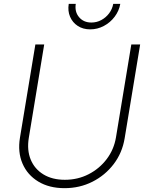

<svg xmlns="http://www.w3.org/2000/svg" viewBox="-20 -956 749 986"><path d="M311.5 10.3Q232.4 10.3 176.5 -23.7Q120.6 -57.6 95.5 -116.2Q70.3 -174.8 82.5 -249L161.6 -727.5H207L127.9 -248Q117.7 -185.1 137.7 -136.5Q157.7 -87.9 203.1 -60.3Q248.5 -32.7 313 -32.7Q379.4 -32.7 435.1 -61.3Q490.7 -89.8 528.1 -139.2Q565.4 -188.5 575.7 -251.5L654.3 -727.5H699.7L620.1 -245.6Q607.9 -171.4 564 -113.5Q520 -55.7 454.6 -22.7Q389.2 10.3 311.5 10.3ZM443.4 -805.2Q406.2 -805.2 379.4 -822.8Q352.5 -840.3 339.8 -870.1Q327.1 -899.9 333 -936H369.1Q362.8 -895.5 386 -867.9Q409.2 -840.3 449.2 -840.3Q476.6 -840.3 500.2 -853Q523.9 -865.7 540.3 -887.5Q556.6 -909.2 561.5 -936H597.7Q591.3 -899.9 568.8 -870.1Q546.4 -840.3 513.4 -822.8Q480.5 -805.2 443.4 -805.2Z"/></svg>

Font: Inter 20pt ExtraLight
Style: Italic
Weight: 250
Italic angle: -9.3988°
Version: Version 4.001;git-66647c0bb